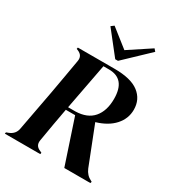

<svg xmlns="http://www.w3.org/2000/svg" viewBox="-205 -1013 1053 1141"><g transform="rotate(30 321.0 -442.0)"><path d="M2 0 4 -10 20 -16Q60 -32 67 -72L119 -350Q129 -407 140 -468.5Q151 -530 161 -589Q169 -630 130 -646L120 -650L122 -660H374Q487 -660 541 -618.5Q595 -577 595 -506Q595 -445 553 -398Q511 -351 433 -328L535 -68Q551 -30 585 -14L592 -10L589 0H410L309 -304H245Q235 -252 225 -194Q215 -136 204 -71Q197 -31 235 -16L247 -10L245 0ZM249 -324H299Q380 -326 420.5 -373.5Q461 -421 461 -503Q461 -640 347 -640H309ZM246 -882 369 -785 519 -884 533 -868 368 -711H349L226 -867Z"/></g></svg>

Font: DeepMind Serif Display
Style: Italic
Weight: 400
Italic angle: -12°
Designer: Frank Grießhammer / Modifications: Colophon Foundry
Foundry: Colophon Foundry
Version: Version 5.003; ttfautohint (v1.8.2)